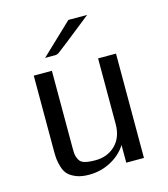

<svg xmlns="http://www.w3.org/2000/svg" viewBox="-103 -749 732 839"><g transform="rotate(-15 263.0 -329.5)"><path d="M143 -534 284 -668H369Q212 -543 205 -539Q199 -535 191 -534ZM75 -133V-472H157V-124Q157 -102 158.5 -92Q160 -82 167 -68.5Q174 -55 192 -50Q210 -45 240 -45Q295 -45 330.5 -80Q366 -115 366 -175V-472H447V0H367V-80Q342 -40 296.5 -15.5Q251 9 197 9Q163 9 139.5 -0.5Q116 -10 103.5 -23Q91 -36 84.5 -57.5Q78 -79 76.5 -94.5Q75 -110 75 -133Z"/></g></svg>

Font: Coval
Style: Light
Weight: 300
Foundry: Context Ltd
Version: Version 001.000